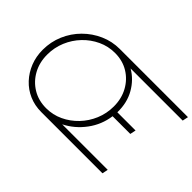

<svg xmlns="http://www.w3.org/2000/svg" viewBox="-112 -1021 1342 1342"><g transform="rotate(45 559.0 -350.0)"><path d="M368 0Q303 0 248 -24Q193 -48 152.5 -91.5Q112 -135 89.5 -192Q67 -249 67 -315Q67 -394 97 -464Q127 -534 180 -587Q233 -640 301 -670Q369 -700 444 -700H1118L1109 -657H594Q663 -617 705 -544Q747 -471 745 -375H925L916 -332H741Q728 -237 671 -160.5Q614 -84 532 -43H982L973 0ZM373 -43Q439 -43 497.5 -70.5Q556 -98 601.5 -145.5Q647 -193 673 -255Q699 -317 699 -387Q699 -464 665.5 -525Q632 -586 574 -621.5Q516 -657 440 -657Q374 -657 315 -629.5Q256 -602 210.5 -554.5Q165 -507 139 -445Q113 -383 113 -313Q113 -236 146.5 -175Q180 -114 238.5 -78.5Q297 -43 373 -43Z"/></g></svg>

Font: Red Hat Display VF
Style: Italic
Weight: 300
Italic angle: -12°
Designer: Pentagram, MCKL
Foundry: Pentagram, MCKL
Version: Version 1.023